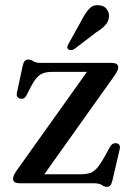

<svg xmlns="http://www.w3.org/2000/svg" viewBox="-20 -714 513 748"><path d="M426.5 -420 139 -16 120.5 -35H291Q314.5 -35 329.8 -39.8Q345 -44.5 357.5 -58.8Q370 -73 385.5 -100L408.5 -142Q414 -151 420.2 -154Q426.5 -157 433.5 -156Q442 -154.5 445.2 -148.8Q448.5 -143 446.5 -133.5L417.5 -9Q414 4 409.2 9Q404.5 14 396.5 14Q387 14 376.8 7Q366.5 0 346 0H60Q43.5 0 37.2 -4.5Q31 -9 31 -17.5Q31 -23.5 34 -31Q37 -38.5 44.5 -49L330.5 -450.5L347 -434H184.5Q163.5 -434 149.5 -429.2Q135.5 -424.5 124.2 -412.2Q113 -400 101 -377.5L83.5 -343Q78.5 -334 72.8 -331Q67 -328 59 -329.5Q51.5 -331 47.5 -337.2Q43.5 -343.5 46 -353.5L68.5 -458Q71.5 -471.5 76.8 -476.8Q82 -482 90 -482Q100 -482 109.8 -475.5Q119.5 -469 139 -469H411Q427.5 -469 434 -464.8Q440.5 -460.5 440.5 -452Q440.5 -445.5 437.2 -438.2Q434 -431 426.5 -420ZM299.5 -638Q313.5 -665.5 328.8 -681Q344 -696.5 367 -693.5Q387 -691.5 396.8 -677.2Q406.5 -663 404.5 -647Q402.5 -629.5 390 -615.8Q377.5 -602 355.5 -588.5L267.5 -521.5Q262 -519 256 -518.8Q250 -518.5 246 -522Q241 -526.5 242.2 -531.8Q243.5 -537 246.5 -542.5Z"/></svg>

Font: Fraunces 17pt
Style: Regular
Weight: 400
Version: Version 1.000;[b76b70a41]